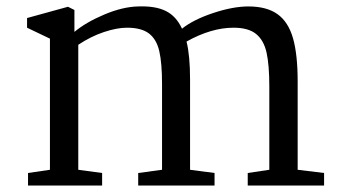

<svg xmlns="http://www.w3.org/2000/svg" viewBox="-20 -576 1052 596"><path d="M135 -49V-456L64 -490V-520L191 -555L211 -545V-477Q247 -507 304 -531Q361 -555 409 -556Q462 -558 494.5 -542Q527 -526 545 -487Q580 -515 641.5 -535.5Q703 -556 751 -556Q808 -556 841.5 -532Q875 -508 889.5 -457.5Q904 -407 904 -323V-49L986 -39V0H749V-39L816 -49V-308Q816 -374 807.5 -412.5Q799 -451 775 -470.5Q751 -490 705 -490Q636 -490 559 -447Q570 -404 570 -328V-49L646 -39V0H409V-39L483 -49V-315Q483 -380 474.5 -417Q466 -454 442.5 -472Q419 -490 374 -490Q343 -490 302.5 -476.5Q262 -463 223 -437V-49L297 -39V0H67V-39Z"/></svg>

Font: Martel
Style: Regular
Weight: 400
Designer: Dan Reynolds
Foundry: Dan Reynolds
Version: Version 1.001; ttfautohint (v1.1) -l 5 -r 5 -G 72 -x 0 -D la